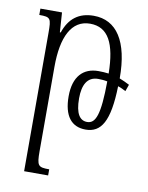

<svg xmlns="http://www.w3.org/2000/svg" viewBox="-84 -563 666 866"><g transform="rotate(10 249.0 -129.5)"><path d="M87 243H197V215C146 215 140 210 140 141V-245C140 -381 180 -464 265 -464C348 -464 384 -395 386 -257C371 -259 355 -260 339 -260C270 -260 226 -216 226 -125C226 -35 262 10 327 10C398 10 434 -46 438 -208C451 -204 463 -198 474 -192L485 -223C470 -231 454 -238 439 -244C439 -414 380 -502 275 -502C207 -502 163 -468 141 -402H137L131 -492H32V-463C84 -463 87 -458 87 -390ZM274 -124C274 -185 294 -225 344 -225C357 -225 372 -224 386 -221C385 -68 367 -25 328 -25C295 -25 274 -53 274 -124Z"/></g></svg>

Font: Noto Serif Armenian Condensed Light
Style: Regular
Weight: 300
Width: 3
Designer: Monotype Design Team
Foundry: Monotype Imaging Inc.
Version: Version 2.008